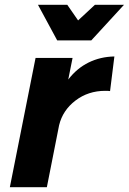

<svg xmlns="http://www.w3.org/2000/svg" viewBox="-20 -779 536 799"><path d="M456 -544 438 -400Q431 -401 418 -401Q347 -401 294 -360.5Q241 -320 226 -258L175 0H21L128 -538H282L264 -448Q300 -495 349 -519Q398 -543 456 -544ZM375 -759H496L360 -611H218L138 -759H260L305 -694Z"/></svg>

Font: Gontserrat SemiBold
Style: Italic
Weight: 600
Italic angle: -11.3°
Designer: Julieta Ulanovsky
Foundry: Julieta Ulanovsky
Version: Version 6.001